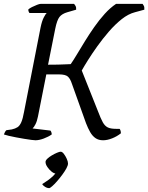

<svg xmlns="http://www.w3.org/2000/svg" viewBox="-28 -724 765 991"><path d="M155 0Q149 0 133.5 -2Q118 -4 97 -7.5Q76 -11 55 -15Q34 -19 17 -23Q0 -27 -8 -30Q-6 -35 -2.5 -42Q1 -49 5 -52L33 -56Q51 -60 62.5 -67.5Q74 -75 82 -93.5Q90 -112 96 -146L181 -580Q188 -615 198 -634Q208 -653 213 -657H124Q121 -661 119.5 -665.5Q118 -670 118 -675Q124 -681 137 -687.5Q150 -694 163 -699Q176 -704 182 -704H354Q358 -700 362 -693Q366 -686 365 -674L320 -661Q292 -653 279 -636.5Q266 -620 257 -575L220 -390Q248 -390 271.5 -390.5Q295 -391 312.5 -392Q330 -393 337 -393Q351 -413 369.5 -444Q388 -475 410.5 -511.5Q433 -548 458.5 -584.5Q484 -621 512.5 -652.5Q541 -684 571 -704H708Q710 -701 714 -694.5Q718 -688 717 -674L669 -661Q634 -652 600 -625Q566 -598 534 -561Q502 -524 474.5 -485.5Q447 -447 426 -413.5Q405 -380 394 -360L478 -149Q492 -112 502.5 -93Q513 -74 528 -66.5Q543 -59 571 -59H589Q591 -58 593.5 -51.5Q596 -45 596 -36Q576 -20 551 -10Q526 0 504 0Q481 0 465 -11Q449 -22 437.5 -42Q426 -62 416 -88L343 -292Q335 -317 322.5 -328.5Q310 -340 276 -340H211L168 -123Q163 -98 155 -82.5Q147 -67 140 -61L232 -50Q234 -49 236.5 -43Q239 -37 239 -30Q222 -18 198 -9Q174 0 155 0ZM226 247Q215 247 204 240Q193 233 190 226Q205 217 219.5 206.5Q234 196 247 183.5Q260 171 266 159L262 172Q251 172 238.5 162Q226 152 216.5 138Q207 124 207 112Q207 104 216.5 95Q226 86 239.5 78Q253 70 266 64.5Q279 59 285 59Q293 59 301.5 70Q310 81 316.5 95.5Q323 110 323 120Q323 130 314.5 145.5Q306 161 293 178.5Q280 196 266.5 211.5Q253 227 241.5 237Q230 247 226 247Z"/></svg>

Font: Texturina Medium 12pt ExtraLight
Style: Italic
Weight: 250
Italic angle: -11°
Version: Version 1.002